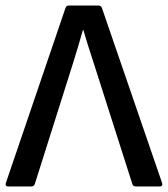

<svg xmlns="http://www.w3.org/2000/svg" viewBox="-21 -675 607 695"><path d="M9 0Q-3 0 0 -12L216 -646Q219 -655 228 -655H335Q345 -655 348 -646L566 -12Q569 0 557 0H471Q461 0 458 -9L320 -441Q310 -472 300 -503Q290 -534 281 -566H279Q270 -535 261 -504Q252 -473 242 -442L105 -9Q102 0 92 0Z"/></svg>

Font: Sofia Sans SemiBold
Style: Regular
Weight: 600
Designer: Botio Nikoltchev, Ani Petrova
Foundry: lettersoup
Version: Version 4.101; ttfautohint (v1.8.4.7-5d5b)